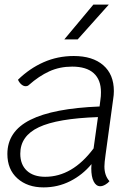

<svg xmlns="http://www.w3.org/2000/svg" viewBox="-20 -803 598 833"><path d="M438 -132Q433 -97 433 -81Q433 -41 455 -17Q449 -9 437 -2Q425 5 415 5Q397 5 386.5 -15.5Q376 -36 376 -73L377 -91Q338 -44 284.5 -17Q231 10 169 10Q99 10 55.5 -29Q12 -68 12 -135Q12 -233 111.5 -283Q211 -333 412 -341L416 -373Q418 -384 418 -403Q418 -457 386.5 -485.5Q355 -514 293 -514Q239 -514 194 -493.5Q149 -473 105 -434Q100 -429 91 -429Q82 -429 73 -436.5Q64 -444 58 -457Q108 -506 169 -533Q230 -560 300 -560Q382 -560 428 -520Q474 -480 474 -408Q474 -391 471 -373ZM386 -159 405 -295Q229 -289 148.5 -251Q68 -213 68 -136Q68 -89 96.5 -62.5Q125 -36 176 -36Q294 -36 386 -159ZM385 -783H452L317 -632H259Z"/></svg>

Font: Krub Light
Style: Italic
Weight: 300
Italic angle: -8°
Designer: Ekaluck Peanpanawate
Foundry: Cadson Demak Co.,Ltd.
Version: Version 1.000; ttfautohint (v1.6)